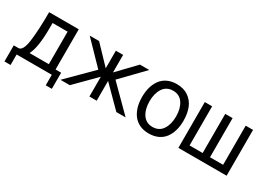

<svg xmlns="http://www.w3.org/2000/svg" viewBox="-21 -1161 2595 1902"><g transform="rotate(30 1276.0 -210.0)"><path d="M192.9 -76.2H414.1V-448.2H242.2V-389.2Q242.2 -166 192.9 -76.2ZM77.1 -64Q125.5 -68.8 142.1 -192.4Q159.2 -317.9 159.2 -523.9H498V-64H562V120.1H492.2V0H89.8V120.1H20V-64Z M1005.4 -523.9V-323.2L1197.8 -523.9H1304.7L1062.5 -273.9L1336.4 0H1230.5L1005.4 -226.1V0H922.4V-226.1L697.8 0H591.3L865.7 -273.9L623.5 -523.9H730.5L922.4 -323.2V-523.9Z M1613.3 -540Q1691.4 -540 1745.6 -502.7Q1799.8 -465.3 1825 -402.8Q1850.1 -340.3 1850.1 -257.8Q1850.1 -196.3 1835.4 -145.5Q1820.8 -94.7 1792.2 -56.6Q1763.7 -18.6 1718 2.7Q1672.4 23.9 1613.3 23.9Q1554.2 23.9 1508.5 2.7Q1462.9 -18.6 1434.1 -56.6Q1405.3 -94.7 1390.6 -145.5Q1376 -196.3 1376 -257.8Q1376 -319.3 1390.6 -370.1Q1405.3 -420.9 1433.8 -459.2Q1462.4 -497.6 1508.3 -518.8Q1554.2 -540 1613.3 -540ZM1500.2 -406.7Q1461.4 -348.6 1461.4 -257.8Q1461.4 -167 1500.2 -108.9Q1539.1 -50.8 1613.3 -50.8Q1687.5 -50.8 1726.3 -108.9Q1765.1 -167 1765.1 -257.8Q1765.1 -348.6 1726.3 -406.7Q1687.5 -464.8 1613.3 -464.8Q1539.1 -464.8 1500.2 -406.7Z M2257.8 -76.2H2407.7V-523.9H2491.7V0H1939.9V-523.9H2023.9V-76.2H2173.8V-523.9H2257.8Z"/></g></svg>

Font: Miedinger*
Style: Book
Weight: 400
Version: Version 001.000